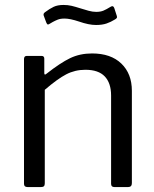

<svg xmlns="http://www.w3.org/2000/svg" viewBox="-20 -756 624 776"><path d="M368 -655Q339 -655 299 -669Q263 -681 241 -681Q224 -681 213 -676.5Q202 -672 193 -667Q184 -662 181 -660Q176 -657 174 -657Q170 -657 167 -665L157 -692Q156 -694 156 -698Q156 -702 161 -706Q181 -721 197 -728.5Q213 -736 237 -736Q254 -736 269 -732.5Q284 -729 306 -722Q322 -717 338 -712.5Q354 -708 369 -708Q386 -708 398 -713Q410 -718 426 -728Q431 -731 434 -731Q439 -731 442 -723L452 -692Q453 -690 453 -687Q453 -682 444 -677Q428 -667 410.5 -661Q393 -655 368 -655ZM77 -13V-517Q77 -530 88 -530H148Q159 -530 159 -519V-461Q159 -450 168 -458Q224 -502 263.5 -521Q303 -540 352 -540Q428 -540 470.5 -499Q513 -458 513 -389V-16Q513 0 498 0H442Q429 0 429 -13V-370Q429 -420 403.5 -447Q378 -474 325 -474Q283 -474 247.5 -455.5Q212 -437 161 -393V-15Q161 -7 157.5 -3.5Q154 0 146 0H91Q77 0 77 -13Z"/></svg>

Font: Libre Franklin
Style: Regular
Weight: 400
Designer: Pablo Impallari, Rodrigo Fuenzalida
Foundry: Impallari Type
Version: Version 1.002; ttfautohint (v1.5)